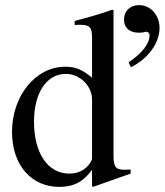

<svg xmlns="http://www.w3.org/2000/svg" viewBox="-20 -721 644 751"><path d="M492 -458C559 -491 604 -552 604 -612C604 -662 569 -701 524 -701C489 -701 465 -678 465 -644C465 -612 487 -593 524 -593C531 -593 538 -594 544 -595C549 -597 551 -597 551 -597C559 -597 565 -591 565 -584C565 -550 537 -514 483 -477ZM491 -42V-58C474 -57 473 -57 468 -57C432 -57 424 -68 424 -114V-681L419 -683C371 -666 336 -656 272 -639V-623C280 -624 286 -624 294 -624C331 -624 340 -614 340 -573V-417C302 -449 275 -460 235 -460C120 -460 27 -347 27 -205C27 -77 101 10 212 10C268 10 306 -10 340 -57V7L344 10ZM340 -102C340 -95 334 -84 325 -74C307 -53 282 -42 251 -42C167 -42 113 -122 113 -245C113 -358 162 -432 238 -432C292 -432 340 -385 340 -332Z"/></svg>

Font: XITS Math
Style: Regular
Weight: 400
Designer: MicroPress Inc., with final additions and corrections provided by Coen Hoffman, Elsevier (retired)
Version: Version 1.108